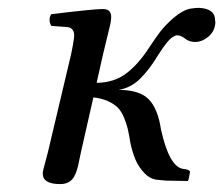

<svg xmlns="http://www.w3.org/2000/svg" viewBox="-20 -459 569 489"><path d="M478 -352.1Q461.9 -352.1 451.7 -360.4Q441.4 -368.7 432.1 -369.1Q426.3 -369.1 420.9 -365.2Q407.7 -358.4 382.8 -318.8Q360.8 -282.2 337.2 -258.8Q313.5 -235.4 282.2 -230Q335.9 -230 359.1 -205.8Q382.3 -181.6 390.1 -128.9Q411.1 -33.7 446.8 -28.8L453.1 -27.8Q463.9 -25.9 463.9 -21Q461.4 -5.9 460 -1Q459.5 -0.5 459 0.5Q458.5 1.5 458 2L402.8 1Q399.4 0.5 392.3 0Q385.3 -0.5 381.8 -1Q362.8 -2.4 347.7 -18.3Q332.5 -34.2 324.7 -53.2Q316.9 -72.3 312 -95.2Q308.6 -117.2 305.4 -130.6Q302.2 -144 295.7 -159.9Q289.1 -175.8 279.8 -185.1Q270.5 -194.3 254.9 -201.4Q239.3 -208.5 217.8 -210.9L186 -70.8Q185.1 -66.9 183.6 -59.3Q182.1 -51.8 181.2 -47.9Q176.8 -23.4 168.7 -9Q160.6 5.4 144 8.8Q141.1 9.8 132.8 9.8Q88.9 9.8 88.9 -17.1Q88.9 -21.5 91.1 -30Q93.3 -38.6 96.9 -51.8Q100.6 -64.9 102.1 -71.8L161.1 -320.8Q166.5 -346.7 168 -358.9Q168.9 -363.8 168.9 -370.1Q168.9 -377.9 164.3 -383.8Q159.7 -389.6 150.9 -390.1L110.8 -393.1Q106.4 -399.9 106.2 -408.2Q106 -416.5 110.8 -422.9Q218.8 -436 241.2 -436Q247.1 -436 250 -435.1Q263.2 -432.1 263.2 -415Q263.2 -407.2 260 -393.3Q256.8 -379.4 251 -356.2Q245.1 -333 242.2 -319.8L226.1 -248Q270.5 -248.5 301.5 -272Q332.5 -295.4 359.9 -337.9Q376 -362.3 388.4 -378.7Q400.9 -395 422.6 -413.8Q444.3 -432.6 464.8 -437Q478.5 -439 485.8 -439Q527.8 -437.5 527.8 -407.2Q529.3 -401.4 527.8 -395Q524.4 -376 508.8 -364Q493.2 -352.1 478 -352.1Z"/></svg>

Font: Common Serif News
Style: Italic
Weight: 450
Italic angle: -12°
Designer: Philipp H. Poll, Khaled Hosny
Foundry: Stefan Peev, Context Ltd.
Version: Version 1.026